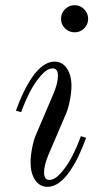

<svg xmlns="http://www.w3.org/2000/svg" viewBox="-20 -704 374 736"><path d="M229.2 -668.7Q244.6 -684.1 266.1 -684.1Q287.6 -684.1 302.7 -668.7Q317.9 -653.3 317.9 -631.8Q317.9 -610.4 302.7 -595.2Q287.6 -580.1 266.1 -580.1Q244.6 -580.1 229.2 -595.2Q213.9 -610.4 213.9 -631.8Q213.9 -653.3 229.2 -668.7ZM61 -273.9 41 -279.8Q54.7 -317.9 70.1 -349.9Q85.4 -381.8 104.2 -409.2Q123 -436.5 144.8 -452.1Q166.5 -467.8 189 -467.8Q218.8 -467.8 236.3 -441.9Q253.9 -416 253.9 -375Q253.9 -350.6 248 -320.1Q242.2 -289.6 233.9 -270L165 -108.9Q148.9 -69.3 148.9 -43Q148.9 -14.2 168.9 -14.2Q190.4 -14.2 215.1 -42.7Q239.7 -71.3 257.8 -107.2Q275.9 -143.1 290 -182.1L310.1 -175.8Q296.4 -137.7 281 -105.7Q265.6 -73.7 246.8 -46.4Q228 -19 206.3 -3.4Q184.6 12.2 162.1 12.2Q132.3 12.2 114.7 -13.9Q97.2 -40 97.2 -81.1Q97.2 -105.5 103 -136Q108.9 -166.5 117.2 -186L186 -347.2Q202.1 -386.7 202.1 -413.1Q202.1 -441.9 182.1 -441.9Q160.6 -441.9 136 -413.3Q111.3 -384.8 93.3 -348.9Q75.2 -313 61 -273.9Z"/></svg>

Font: Flanker Steampunk
Style: Italic
Weight: 400
Italic angle: -12°
Designer: Alexey Kryukov, Leonardo Di Lena
Foundry: Alexey Kryukov, Leonardo Di Lena
Version: 1.210